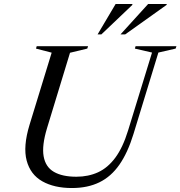

<svg xmlns="http://www.w3.org/2000/svg" viewBox="-20 -938 910 968"><path d="M217 -291.5Q190.5 -204 200 -150Q209.5 -96 251.8 -71.5Q294 -47 365 -47Q425.5 -47 474.5 -69.5Q523.5 -92 561.5 -143.2Q599.5 -194.5 626 -281L746.5 -673L660 -693L663.5 -705H869.5L865.5 -693L778.5 -673L653 -262.5Q624 -168 582 -107.8Q540 -47.5 481 -18.8Q422 10 342.5 10Q253.5 10 193.5 -23.8Q133.5 -57.5 114.5 -128.2Q95.5 -199 129 -309L240.5 -672.5L161.5 -693L165 -705H424L420 -693L333 -672ZM587.5 -764.5 727 -918H821L819.5 -913L611 -764.5ZM472 -764.5 563 -918H647.5L647 -913L491 -764.5Z"/></svg>

Font: Newsreader 60pt
Style: Italic
Weight: 400
Italic angle: -17°
Designer: Hugues Gentile
Foundry: Production Type
Version: Version 1.003